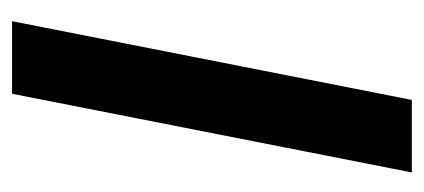

<svg xmlns="http://www.w3.org/2000/svg" viewBox="-212 -490 702 318"><g transform="rotate(90 139.0 -331.0)"><path d="M145.5 -662.1H265.6L135.3 0H15.1Z"/></g></svg>

Font: PT Astra Sans
Style: Bold Italic
Weight: 700
Italic angle: -16°
Designer: A.Korolkova, I. Chaeva
Foundry: ParaType Ltd
Version: Version 1.002W